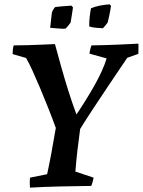

<svg xmlns="http://www.w3.org/2000/svg" viewBox="-20 -857 658 884"><path d="M118 7Q116 -14 118 -39L197 -55Q206 -96 216.5 -152Q227 -208 237 -268Q221 -312 202 -360Q183 -408 164 -453Q145 -498 128.5 -534Q112 -570 100 -590L38 -608Q38 -631 43 -648Q71 -648 105.5 -649Q140 -650 174 -651.5Q208 -653 233 -654Q246 -606 261.5 -550.5Q277 -495 295 -438Q313 -381 332 -330Q378 -398 416 -465.5Q454 -533 471 -588L392 -610Q393 -620 395.5 -630Q398 -640 401 -648Q465 -649 523 -651.5Q581 -654 617 -656Q618 -644 617.5 -632.5Q617 -621 617 -609L566 -591Q556 -576 531.5 -540Q507 -504 475 -456Q443 -408 409.5 -357.5Q376 -307 349 -263Q342 -213 336.5 -164.5Q331 -116 327 -67L411 -39Q409 -29 406.5 -19.5Q404 -10 400 -1Q325 0 254.5 1.5Q184 3 118 7ZM391 -735Q390 -755 393 -780Q396 -805 399 -819Q436 -834 485 -837L491 -830Q488 -806 482.5 -782.5Q477 -759 476 -754Q473 -749 465.5 -740Q458 -731 454 -727Q444 -727 423 -729Q402 -731 391 -735ZM211 -729 219 -800Q224 -813 233 -824Q243 -826 266.5 -828Q290 -830 309 -831L316 -823Q315 -814 312.5 -799Q310 -784 308 -770.5Q306 -757 305 -753Q302 -748 293.5 -738Q285 -728 281 -725Q269 -724 247 -726Q225 -728 211 -729Z"/></svg>

Font: Labrada SemiBold
Style: Italic
Weight: 600
Italic angle: -7°
Designer: Mercedes Jáuregui
Foundry: Omnibus-Type Team
Version: Version 1.000; ttfautohint (v1.8.4.7-5d5b)